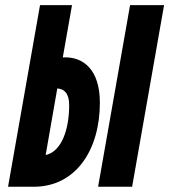

<svg xmlns="http://www.w3.org/2000/svg" viewBox="-20 -713 646 733"><path d="M10.7 0H108.4C271.5 0 361.3 -143.1 361.3 -320.8C361.3 -449.2 296.4 -494.1 229.5 -494.1C226.6 -494.1 223.1 -494.1 219.7 -493.7L254.9 -693.4H132.8ZM354.5 0H484.4L606.4 -693.4H476.6ZM154.3 -121.1 198.7 -375.5C224.6 -373 244.1 -358.4 244.1 -311C244.1 -222.2 216.8 -134.8 154.3 -121.1Z"/></svg>

Font: Cascadia Mono NF
Style: Bold Italic
Weight: 700
Italic angle: -10°
Monospace: yes
Designer: Aaron Bell
Foundry: Saja Typeworks
Version: Version 2404.023